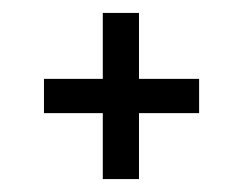

<svg xmlns="http://www.w3.org/2000/svg" viewBox="-20 -448 376 297"><path d="M139 -171V-428H195V-171ZM48 -273V-326H288V-273Z"/></svg>

Font: Bricolage Grotesque Condensed ExtraLight
Style: Regular
Weight: 250
Width: 3
Designer: Mathieu Triay
Foundry: Atelier Triay
Version: Version 1.000;gftools[0.9.30]